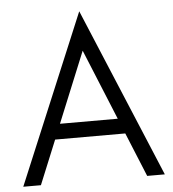

<svg xmlns="http://www.w3.org/2000/svg" viewBox="-54 -813 778 863"><g transform="rotate(-5 335.5 -382.0)"><path d="M335.4 -763.7 654.8 0H575.2L493.7 -198.7H177.2L95.7 0H16.1ZM465.8 -267.6 335.4 -585.9 205.1 -267.6Z"/></g></svg>

Font: Glacial Indifference
Style: Regular
Weight: 400
Designer: Alfredo Marco Pradil
Foundry: Alfredo Marco Pradil
Version: Version 1.312